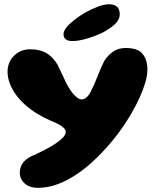

<svg xmlns="http://www.w3.org/2000/svg" viewBox="-20 -670 734 902"><path d="M157.5 212.5Q119.5 212.5 96.2 192Q73 171.5 73 142Q73 111.5 91.5 90.2Q110 69 145 56.5Q167 46 192.2 33Q217.5 20 239.5 5.5Q261.5 -9 275.2 -23.2Q289 -37.5 289 -51Q289 -62 273 -74.8Q257 -87.5 216 -104Q183.5 -118 153.8 -136.5Q124 -155 98.8 -177.2Q73.5 -199.5 55 -225Q36.5 -250.5 26 -278Q15.5 -305.5 15.5 -334Q15.5 -363 29.2 -386.8Q43 -410.5 67 -424.5Q91 -438.5 122 -438.5Q166.5 -438.5 197 -421.2Q227.5 -404 250.5 -366Q269.5 -326.5 285.2 -292.5Q301 -258.5 319 -235Q329.5 -221.5 341.8 -212.2Q354 -203 363 -203Q377 -203 389 -214.8Q401 -226.5 407.5 -242Q423 -272 438.2 -311.5Q453.5 -351 469.5 -383Q486 -409.5 510.5 -427Q535 -444.5 570.5 -444.5Q627.5 -444.5 650 -416.8Q672.5 -389 672.5 -343.5Q672.5 -316 662.8 -282.8Q653 -249.5 636.5 -213Q620 -176.5 599.5 -141Q579 -105.5 556.8 -73.2Q534.5 -41 514 -16Q476.5 30 434.5 71.2Q392.5 112.5 347 144.2Q301.5 176 253.8 194.2Q206 212.5 157.5 212.5ZM318.5 -477Q301.5 -477 290 -484.5Q278.5 -492 278.5 -509.5Q278.5 -531 308 -558.2Q337.5 -585.5 378.5 -610Q408.5 -627 439.2 -638.5Q470 -650 492 -650Q516 -650 529.2 -638.8Q542.5 -627.5 542.5 -603Q542.5 -577.5 518.8 -555.5Q495 -533.5 458 -515Q423 -498.5 385.2 -487.8Q347.5 -477 318.5 -477Z"/></svg>

Font: Gluten
Style: Bold
Weight: 700
Designer: Tyler Finck
Foundry: Etcetera Type Company
Version: Version 1.204